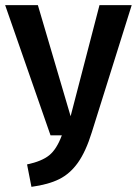

<svg xmlns="http://www.w3.org/2000/svg" viewBox="-30 -711 531 745"><path d="M326 -197Q303 -123 272.5 -80Q242 -37 200 -16Q158 5 92 14L75 -73Q132 -85 161 -108.5Q190 -132 210 -186H166L-10 -691H117L244 -260L356 -691H481Z"/></svg>

Font: Fira Sans Extra Condensed Medium
Style: Regular
Weight: 500
Width: 1
Designer: Carrois Corporate & Edenspiekermann AG
Foundry: Carrois Corporate GbR & Edenspiekermann AG
Version: Version 4.203